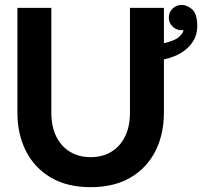

<svg xmlns="http://www.w3.org/2000/svg" viewBox="-20 -755 829 787"><path d="M190.4 -722.7H51.3V-293Q51.3 -205.1 86.2 -136.1Q121.1 -67.1 188 -27.5Q254.9 12.2 351.5 12.2Q448.2 12.2 515.4 -27.5Q582.5 -67.1 617.2 -136.1Q651.9 -205.1 651.9 -293V-722.7H512.7V-293Q512.7 -236.8 492.8 -196Q472.9 -155.3 436.6 -133.1Q400.4 -110.8 351.6 -110.8Q302.7 -110.8 266.5 -133.1Q230.2 -155.3 210.3 -196Q190.4 -236.8 190.4 -293ZM731.9 -632.6Q731.9 -620.6 714.4 -604.2Q696.8 -587.9 651.9 -578.1V-511.7Q690.9 -519.5 721.9 -538.1Q752.9 -556.6 770.8 -584.5Q788.6 -612.3 788.6 -647.2Q788.6 -699 767.5 -716.9Q746.3 -734.9 724.6 -734.9Q702.9 -734.9 687.4 -719.7Q671.9 -704.6 671.9 -682.9Q671.9 -661.1 687.4 -646.1Q702.9 -631.1 724.6 -631.1Q728.3 -631.1 731.9 -632.6Z"/></svg>

Font: Giphurs
Style: Regular
Weight: 400
Version: Version 2.010